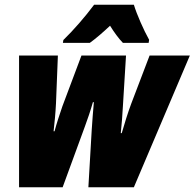

<svg xmlns="http://www.w3.org/2000/svg" viewBox="-20 -786 817 806"><path d="M246 -618 244 -606H357C382 -624 410 -648 442 -678C458 -652 479 -623 496 -606H604L606 -619C583 -660 554 -726 542 -766H375C337 -715 290 -661 246 -618ZM60 0H243L336 -254C347 -284 360 -321 370 -357H374C371 -320 367 -276 365 -240L351 0H542L777 -553H608L531 -351C516 -311 503 -268 491 -227H487C491 -264 494 -304 496 -341L509 -553H322L242 -340C230 -305 217 -266 209 -235H205C209 -270 213 -311 215 -351L223 -553H60Z"/></svg>

Font: Noto Sans Condensed Black
Style: Italic
Weight: 900
Width: 3
Italic angle: -12°
Designer: Monotype Design Team
Foundry: Monotype Imaging Inc.
Version: Version 2.013